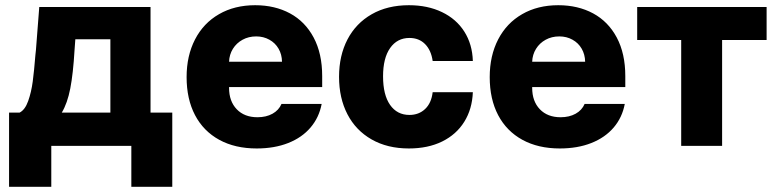

<svg xmlns="http://www.w3.org/2000/svg" viewBox="-20 -557 2972 733"><path d="M14.6 -127H54.7Q75.7 -137.7 87.6 -171.4Q99.6 -205.1 105 -246.1Q110.4 -287.1 115.2 -347.7L117.2 -366.2L129.9 -530.3H554.7V-127H637.7V156.2H481.4V0H175.8V156.2H14.6ZM401.4 -127V-407.2H267.6L264.6 -366.2Q259.3 -275.9 248.3 -219.2Q237.3 -162.6 215.8 -127Z M692.4 -262.7Q692.4 -344.2 724.6 -406.5Q756.8 -468.8 816.2 -502.9Q875.5 -537.1 954.1 -537.1Q1029.3 -537.1 1087.2 -505.9Q1145 -474.6 1177.5 -413.6Q1210 -352.5 1210 -266.6V-224.6H854.5V-221.7Q854.5 -170.4 883.8 -139.9Q913.1 -109.4 962.9 -109.4Q996.1 -109.4 1020.3 -122.8Q1044.4 -136.2 1054.7 -160.2H1208Q1198.2 -108.4 1165.5 -70.1Q1132.8 -31.7 1080.3 -11Q1027.8 9.8 960 9.8Q877.4 9.8 817.1 -23.2Q756.8 -56.2 724.6 -117.4Q692.4 -178.7 692.4 -262.7ZM1056.6 -321.3Q1056.2 -349.1 1043.5 -371.1Q1030.8 -393.1 1008.3 -405.5Q985.8 -418 958 -418Q929.2 -418 906 -405.3Q882.8 -392.6 869.1 -370.6Q855.5 -348.6 854.5 -321.3Z M1274.4 -263.7Q1274.4 -344.7 1306.6 -406.5Q1338.9 -468.3 1399.2 -502.7Q1459.5 -537.1 1541 -537.1Q1612.8 -537.1 1667.5 -510.7Q1722.2 -484.4 1752.7 -436.3Q1783.2 -388.2 1785.2 -324.2H1631.8Q1626 -365.2 1602.8 -388.7Q1579.6 -412.1 1543 -412.1Q1496.6 -412.1 1469.5 -373.8Q1442.4 -335.4 1442.4 -265.6Q1442.4 -194.8 1469.2 -156.5Q1496.1 -118.2 1543 -118.2Q1579.1 -118.2 1603 -140.9Q1627 -163.6 1631.8 -205.1H1785.2Q1782.7 -140.6 1752.4 -92Q1722.2 -43.5 1668 -16.8Q1613.8 9.8 1541 9.8Q1459 9.8 1398.7 -24.7Q1338.4 -59.1 1306.4 -120.8Q1274.4 -182.6 1274.4 -263.7Z M1849.6 -262.7Q1849.6 -344.2 1881.8 -406.5Q1914.1 -468.8 1973.4 -502.9Q2032.7 -537.1 2111.3 -537.1Q2186.5 -537.1 2244.4 -505.9Q2302.2 -474.6 2334.7 -413.6Q2367.2 -352.5 2367.2 -266.6V-224.6H2011.7V-221.7Q2011.7 -170.4 2041 -139.9Q2070.3 -109.4 2120.1 -109.4Q2153.3 -109.4 2177.5 -122.8Q2201.7 -136.2 2211.9 -160.2H2365.2Q2355.5 -108.4 2322.8 -70.1Q2290 -31.7 2237.5 -11Q2185.1 9.8 2117.2 9.8Q2034.7 9.8 1974.4 -23.2Q1914.1 -56.2 1881.8 -117.4Q1849.6 -178.7 1849.6 -262.7ZM2213.9 -321.3Q2213.4 -349.1 2200.7 -371.1Q2188 -393.1 2165.5 -405.5Q2143.1 -418 2115.2 -418Q2086.4 -418 2063.2 -405.3Q2040 -392.6 2026.4 -370.6Q2012.7 -348.6 2011.7 -321.3Z M2412.6 -530.3H2906.7V-404.3H2736.8V0H2580.6V-404.3H2412.6Z"/></svg>

Font: Pretendard ExtraBold
Style: Regular
Weight: 800
Designer: Base glyphs from Inter by Rasmus Andersson; Hangeul glyphs from Noto Sans CJK(Source Han Sans) by Jang Soo-young and Kan
Foundry: Kil Hyung-jin
Version: Version 1.309